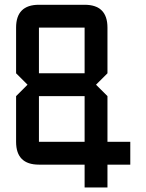

<svg xmlns="http://www.w3.org/2000/svg" viewBox="-20 -704 626 821"><path d="M48.8 -585.9Q48.8 -683.6 146.5 -683.6H341.8Q439.5 -683.6 439.5 -585.9V-390.6L390.6 -341.8L439.5 -293V-97.7H537.1V0H439.5V97.7H341.8V0H146.5Q48.8 0 48.8 -97.7V-293L97.7 -341.8L48.8 -390.6ZM146.5 -585.9V-390.6H341.8V-585.9ZM341.8 -293H146.5V-97.7H341.8Z"/></svg>

Font: BabelStone Runic Beowulf
Style: Regular
Weight: 400
Designer: Andrew West
Foundry: BabelStone
Version: Version 7.004;November 9, 2023